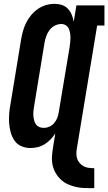

<svg xmlns="http://www.w3.org/2000/svg" viewBox="-20 -763 564 1000"><path d="M471 217Q447 217 423 216.5Q399 216 376.5 211Q354 206 333 196.5Q312 187 296 171.5Q280 156 269 136.5Q258 117 253.5 94.5Q249 72 251 48Q253 24 257 0L268 -68Q257 -51 243 -36.5Q229 -22 212 -11.5Q195 -1 176 3.5Q157 8 138 8Q113 8 90.5 -2Q68 -12 55 -31.5Q42 -51 35.5 -74.5Q29 -98 27.5 -122.5Q26 -147 28 -172.5Q30 -198 35 -223L90 -558Q94 -581 100 -602.5Q106 -624 116.5 -645Q127 -666 142.5 -684.5Q158 -703 177.5 -716.5Q197 -730 219.5 -736.5Q242 -743 264 -743Q284 -743 302.5 -737Q321 -731 333.5 -717.5Q346 -704 353.5 -686.5Q361 -669 364 -650L378 -735H524V-630H486L382 0Q379 15 378 30Q377 45 380.5 59Q384 73 393 84Q402 95 414 102Q426 109 441 111Q456 113 471 113ZM207 -97Q223 -97 237.5 -103.5Q252 -110 262.5 -122.5Q273 -135 278.5 -149.5Q284 -164 286 -179L342 -514Q344 -527 345.5 -540Q347 -553 347 -565.5Q347 -578 345 -590.5Q343 -603 338 -614Q333 -625 322.5 -631.5Q312 -638 300 -638Q282 -638 265.5 -629.5Q249 -621 238 -606.5Q227 -592 221 -575Q215 -558 212 -541L157 -206Q155 -194 154 -182Q153 -170 154 -158.5Q155 -147 158 -135.5Q161 -124 167.5 -115Q174 -106 184.5 -101.5Q195 -97 207 -97Z"/></svg>

Font: Iosevka Curly Slab XBdObl
Style: Regular
Weight: 800
Italic angle: -9°
Monospace: yes
Designer: Belleve Invis
Foundry: Belleve Invis
Version: Version 11.1.0; ttfautohint (v1.8.3)